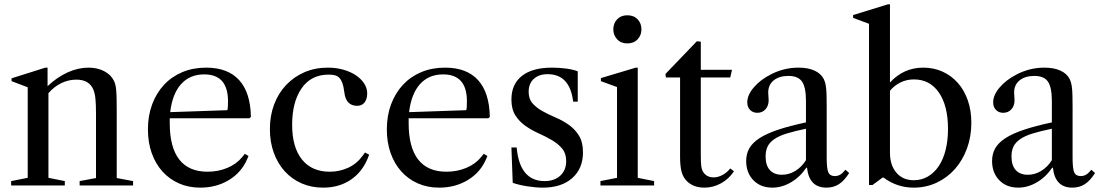

<svg xmlns="http://www.w3.org/2000/svg" viewBox="-20 -850 5043 880"><path d="M277 -20 202 -35V-423C219.3 -443 239 -458.3 261 -469C283 -479.7 306 -485 330 -485C369.3 -485 395.3 -469.7 408 -439C412.7 -427.7 415.8 -413.5 417.5 -396.5C419.2 -379.5 420 -356.7 420 -328V-34L345 -20V0H590V-20L515 -34V-338C515 -362 514.8 -381.8 514.5 -397.5C514.2 -413.2 513.5 -426.3 512.5 -437C511.5 -447.7 510.2 -456.2 508.5 -462.5C506.8 -468.8 504.7 -474.7 502 -480C492.7 -498.7 477.7 -513.3 457 -524C436.3 -534.7 412.7 -540 386 -540C354 -540 321.8 -532.7 289.5 -518C257.2 -503.3 226.7 -482.3 198 -455V-540H188L33 -491V-478L107 -450V-35L31 -20V0H277Z M1123 -308 1130 -314C1128.7 -388.7 1110.7 -445 1076 -483C1041.3 -521 991 -540 925 -540C885 -540 848.7 -533.2 816 -519.5C783.3 -505.8 755.3 -486.5 732 -461.5C708.7 -436.5 690.5 -406.7 677.5 -372C664.5 -337.3 658 -299 658 -257C658 -217 663.8 -180.7 675.5 -148C687.2 -115.3 703.5 -87.3 724.5 -64C745.5 -40.7 770.7 -22.5 800 -9.5C829.3 3.5 862 10 898 10C947.3 10 991.2 -1.7 1029.5 -25C1067.8 -48.3 1095.7 -80.3 1113 -121L1119 -135L1102 -145L1090 -130C1072.7 -108.7 1050 -92.2 1022 -80.5C994 -68.8 963.7 -63 931 -63C873.7 -63 830.5 -81.7 801.5 -119C772.5 -156.3 758 -211.7 758 -285V-308ZM916 -509C988.7 -509 1025 -468 1025 -386C1025 -378 1024.8 -370.2 1024.5 -362.5C1024.2 -354.8 1023.3 -349 1022 -345L760 -336C766.7 -392 783.3 -434.8 810 -464.5C836.7 -494.2 872 -509 916 -509Z M1461 10C1509.7 10 1551.8 -2 1587.5 -26C1623.2 -50 1649.7 -84 1667 -128L1672 -141L1653 -151L1642 -136C1624 -111.3 1601.8 -93 1575.5 -81C1549.2 -69 1521 -63 1491 -63C1436.3 -63 1394 -81.7 1364 -119C1334 -156.3 1319 -209.3 1319 -278C1319 -348 1333.5 -403.8 1362.5 -445.5C1391.5 -487.2 1432.7 -508 1486 -508C1497.3 -508 1507 -507 1515 -505C1523 -503 1529.8 -499 1535.5 -493C1541.2 -487 1545.8 -478.8 1549.5 -468.5C1553.2 -458.2 1556 -444.7 1558 -428C1562.7 -386 1582.3 -365 1617 -365C1631.7 -365 1643 -370.2 1651 -380.5C1659 -390.8 1663 -404.7 1663 -422C1663 -438 1658.3 -453.2 1649 -467.5C1639.7 -481.8 1627 -494.3 1611 -505C1595 -515.7 1576 -524.2 1554 -530.5C1532 -536.8 1508.3 -540 1483 -540C1443.7 -540 1407.8 -533 1375.5 -519C1343.2 -505 1315.2 -485.5 1291.5 -460.5C1267.8 -435.5 1249.5 -405.8 1236.5 -371.5C1223.5 -337.2 1217 -299.3 1217 -258C1217 -218.7 1223 -182.5 1235 -149.5C1247 -116.5 1263.8 -88.2 1285.5 -64.5C1307.2 -40.8 1332.8 -22.5 1362.5 -9.5C1392.2 3.5 1425 10 1461 10Z M2218 -308 2225 -314C2223.7 -388.7 2205.7 -445 2171 -483C2136.3 -521 2086 -540 2020 -540C1980 -540 1943.7 -533.2 1911 -519.5C1878.3 -505.8 1850.3 -486.5 1827 -461.5C1803.7 -436.5 1785.5 -406.7 1772.5 -372C1759.5 -337.3 1753 -299 1753 -257C1753 -217 1758.8 -180.7 1770.5 -148C1782.2 -115.3 1798.5 -87.3 1819.5 -64C1840.5 -40.7 1865.7 -22.5 1895 -9.5C1924.3 3.5 1957 10 1993 10C2042.3 10 2086.2 -1.7 2124.5 -25C2162.8 -48.3 2190.7 -80.3 2208 -121L2214 -135L2197 -145L2185 -130C2167.7 -108.7 2145 -92.2 2117 -80.5C2089 -68.8 2058.7 -63 2026 -63C1968.7 -63 1925.5 -81.7 1896.5 -119C1867.5 -156.3 1853 -211.7 1853 -285V-308ZM2011 -509C2083.7 -509 2120 -468 2120 -386C2120 -378 2119.8 -370.2 2119.5 -362.5C2119.2 -354.8 2118.3 -349 2117 -345L1855 -336C1861.7 -392 1878.3 -434.8 1905 -464.5C1931.7 -494.2 1967 -509 2011 -509Z M2510 -540C2450 -540 2404 -527.3 2372 -502C2340 -476.7 2324 -440.7 2324 -394C2324 -364 2330.2 -339.5 2342.5 -320.5C2354.8 -301.5 2370.3 -285.5 2389 -272.5C2407.7 -259.5 2427.8 -248.2 2449.5 -238.5C2471.2 -228.8 2491.3 -218.5 2510 -207.5C2528.7 -196.5 2544.2 -183.7 2556.5 -169C2568.8 -154.3 2575 -135.3 2575 -112C2575 -84 2566 -61.7 2548 -45C2530 -28.3 2506 -20 2476 -20C2400 -20 2357.3 -71.3 2348 -174H2324L2330 -12C2349.3 -5.3 2371.8 0 2397.5 4C2423.2 8 2446.7 10 2468 10C2524.7 10 2569.5 -4.5 2602.5 -33.5C2635.5 -62.5 2652 -102 2652 -152C2652 -183.3 2645.8 -208.8 2633.5 -228.5C2621.2 -248.2 2605.8 -264.5 2587.5 -277.5C2569.2 -290.5 2549.2 -301.7 2527.5 -311C2505.8 -320.3 2485.8 -330 2467.5 -340C2449.2 -350 2433.8 -361.8 2421.5 -375.5C2409.2 -389.2 2403 -407 2403 -429C2403 -454.3 2410.8 -474.2 2426.5 -488.5C2442.2 -502.8 2463.3 -510 2490 -510C2558 -510 2597 -468 2607 -384H2628V-523C2615.3 -528.3 2598.2 -532.5 2576.5 -535.5C2554.8 -538.5 2532.7 -540 2510 -540Z M2791 -715C2791 -697.7 2796.8 -682.7 2808.5 -670C2820.2 -657.3 2835.7 -651 2855 -651C2875 -651 2890.8 -657.3 2902.5 -670C2914.2 -682.7 2920 -697.7 2920 -715C2920 -733.7 2914.2 -749.2 2902.5 -761.5C2890.8 -773.8 2875 -780 2855 -780C2835.7 -780 2820.2 -773.8 2808.5 -761.5C2796.8 -749.2 2791 -733.7 2791 -715ZM2978 -20 2903 -35V-540H2894L2734 -492V-478L2808 -451V-35L2732 -20V0H2978Z M3208 10C3235.3 10 3261 3.3 3285 -10C3309 -23.3 3328.7 -41.7 3344 -65L3327 -78C3317 -65.3 3305.2 -55.3 3291.5 -48C3277.8 -40.7 3264.3 -37 3251 -37C3228.3 -37 3211.7 -46.3 3201 -65C3197.7 -71 3195.3 -79 3194 -89C3192.7 -99 3192 -116.3 3192 -141V-495H3327L3335 -530H3192V-659L3174 -661L3030 -511L3032 -495H3097V-132C3097 -101.3 3099.5 -77.5 3104.5 -60.5C3109.5 -43.5 3118 -29.3 3130 -18C3150 0.7 3176 10 3208 10Z M3520 10C3549.3 10 3577.8 1.8 3605.5 -14.5C3633.2 -30.8 3656.7 -53.3 3676 -82L3679 -80C3685.7 -20 3715.3 10 3768 10C3789.3 10 3808.2 4.8 3824.5 -5.5C3840.8 -15.8 3856.7 -33 3872 -57L3855 -72C3846.3 -61.3 3838.3 -53.8 3831 -49.5C3823.7 -45.2 3815.3 -43 3806 -43C3791.3 -43 3781.5 -48.7 3776.5 -60C3771.5 -71.3 3769 -93.7 3769 -127V-356C3769 -376.7 3768.8 -394.2 3768.5 -408.5C3768.2 -422.8 3767.5 -434.8 3766.5 -444.5C3765.5 -454.2 3764.2 -462.2 3762.5 -468.5C3760.8 -474.8 3758.7 -481 3756 -487C3747.3 -504.3 3733 -517.5 3713 -526.5C3693 -535.5 3668.7 -540 3640 -540C3595.3 -540 3553 -529.7 3513 -509C3480.3 -492.3 3454.2 -472.3 3434.5 -449C3414.8 -425.7 3405 -403 3405 -381C3405 -366.3 3409.3 -354.7 3418 -346C3426.7 -337.3 3437.7 -333 3451 -333C3466.3 -333 3478.8 -338.3 3488.5 -349C3498.2 -359.7 3503 -373.7 3503 -391C3503 -396.3 3502.7 -402.2 3502 -408.5C3501.3 -414.8 3501 -420.7 3501 -426C3501 -449.3 3509.3 -467.8 3526 -481.5C3542.7 -495.2 3565.3 -502 3594 -502C3623.3 -502 3644 -493.3 3656 -476C3668 -458.7 3674 -429 3674 -387V-289C3624 -278.3 3581.5 -267.2 3546.5 -255.5C3511.5 -243.8 3483.2 -231 3461.5 -217C3439.8 -203 3424.2 -187.5 3414.5 -170.5C3404.8 -153.5 3400 -134 3400 -112C3400 -76 3411 -46.7 3433 -24C3455 -1.3 3484 10 3520 10ZM3564 -49C3540 -49 3521.5 -56.2 3508.5 -70.5C3495.5 -84.8 3489 -105.7 3489 -133C3489 -150.3 3492 -165.3 3498 -178C3504 -190.7 3514.2 -202 3528.5 -212C3542.8 -222 3561.8 -230.7 3585.5 -238C3609.2 -245.3 3638.7 -252.7 3674 -260V-116C3660.7 -94.7 3644.3 -78.2 3625 -66.5C3605.7 -54.8 3585.3 -49 3564 -49Z M4168 10C4205.3 10 4240.2 2.5 4272.5 -12.5C4304.8 -27.5 4332.8 -48.3 4356.5 -75C4380.2 -101.7 4398.7 -133.2 4412 -169.5C4425.3 -205.8 4432 -245 4432 -287C4432 -324.3 4426.7 -358.5 4416 -389.5C4405.3 -420.5 4390.2 -447.2 4370.5 -469.5C4350.8 -491.8 4327.5 -509.2 4300.5 -521.5C4273.5 -533.8 4243.7 -540 4211 -540C4151.7 -540 4101 -517.3 4059 -472V-830H4049L3890 -781V-768L3963 -741V-2H3979L4025 -36H4030C4070.7 -5.3 4116.7 10 4168 10ZM4168 -24C4134.7 -24 4108.2 -35.5 4088.5 -58.5C4068.8 -81.5 4059 -112 4059 -150V-434C4072.3 -450 4088.3 -462.7 4107 -472C4125.7 -481.3 4146.3 -486 4169 -486C4217.7 -486 4255.8 -465.8 4283.5 -425.5C4311.2 -385.2 4325 -329.7 4325 -259C4325 -223.7 4321.3 -191.5 4314 -162.5C4306.7 -133.5 4296.2 -108.8 4282.5 -88.5C4268.8 -68.2 4252.3 -52.3 4233 -41C4213.7 -29.7 4192 -24 4168 -24Z M4647 10C4676.3 10 4704.8 1.8 4732.5 -14.5C4760.2 -30.8 4783.7 -53.3 4803 -82L4806 -80C4812.7 -20 4842.3 10 4895 10C4916.3 10 4935.2 4.8 4951.5 -5.5C4967.8 -15.8 4983.7 -33 4999 -57L4982 -72C4973.3 -61.3 4965.3 -53.8 4958 -49.5C4950.7 -45.2 4942.3 -43 4933 -43C4918.3 -43 4908.5 -48.7 4903.5 -60C4898.5 -71.3 4896 -93.7 4896 -127V-356C4896 -376.7 4895.8 -394.2 4895.5 -408.5C4895.2 -422.8 4894.5 -434.8 4893.5 -444.5C4892.5 -454.2 4891.2 -462.2 4889.5 -468.5C4887.8 -474.8 4885.7 -481 4883 -487C4874.3 -504.3 4860 -517.5 4840 -526.5C4820 -535.5 4795.7 -540 4767 -540C4722.3 -540 4680 -529.7 4640 -509C4607.3 -492.3 4581.2 -472.3 4561.5 -449C4541.8 -425.7 4532 -403 4532 -381C4532 -366.3 4536.3 -354.7 4545 -346C4553.7 -337.3 4564.7 -333 4578 -333C4593.3 -333 4605.8 -338.3 4615.5 -349C4625.2 -359.7 4630 -373.7 4630 -391C4630 -396.3 4629.7 -402.2 4629 -408.5C4628.3 -414.8 4628 -420.7 4628 -426C4628 -449.3 4636.3 -467.8 4653 -481.5C4669.7 -495.2 4692.3 -502 4721 -502C4750.3 -502 4771 -493.3 4783 -476C4795 -458.7 4801 -429 4801 -387V-289C4751 -278.3 4708.5 -267.2 4673.5 -255.5C4638.5 -243.8 4610.2 -231 4588.5 -217C4566.8 -203 4551.2 -187.5 4541.5 -170.5C4531.8 -153.5 4527 -134 4527 -112C4527 -76 4538 -46.7 4560 -24C4582 -1.3 4611 10 4647 10ZM4691 -49C4667 -49 4648.5 -56.2 4635.5 -70.5C4622.5 -84.8 4616 -105.7 4616 -133C4616 -150.3 4619 -165.3 4625 -178C4631 -190.7 4641.2 -202 4655.5 -212C4669.8 -222 4688.8 -230.7 4712.5 -238C4736.2 -245.3 4765.7 -252.7 4801 -260V-116C4787.7 -94.7 4771.3 -78.2 4752 -66.5C4732.7 -54.8 4712.3 -49 4691 -49Z"/></svg>

Font: Libre Caslon Text
Style: Regular
Weight: 400
Designer: Pablo Impallari, Rodrigo Fuenzalida
Foundry: Pablo Impallari, Rodrigo Fuenzalida
Version: Version 1.000; ttfautohint (v0.93) -l 8 -r 50 -G 200 -x 14 -